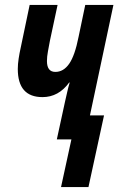

<svg xmlns="http://www.w3.org/2000/svg" viewBox="-20 -564 493 777"><path d="M338 193 401 -97H344L439 -544H325L298 -415Q283 -339 260 -306Q237 -273 204 -273Q170 -273 170 -317Q170 -335 174 -356Q178 -377 182 -399L213 -544H100L64 -372Q59 -350 55.5 -327Q52 -304 52 -285Q52 -171 152 -171Q217 -171 260 -230H262Q256 -210 252 -191.5Q248 -173 243 -152L210 0H269L227 193Z"/></svg>

Font: Noto Sans Display Condensed
Style: Bold Italic
Weight: 700
Width: 3
Designer: Monotype Design team
Foundry: Monotype Imaging Inc.
Version: 1.000